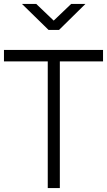

<svg xmlns="http://www.w3.org/2000/svg" viewBox="-23 -949 540 969"><path d="M-3 -639H218V0H279V-639H497V-697H-3ZM408 -929H336L248 -845L160 -929H88L222 -798H275Z"/></svg>

Font: TitilliumText22L
Style: 250 wt
Weight: 300
Designer: Campivisivi
Foundry: Campivisivi
Version: 1.000